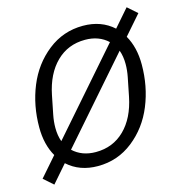

<svg xmlns="http://www.w3.org/2000/svg" viewBox="-115 -846 933 994"><g transform="rotate(-15 352.0 -349.0)"><path d="M298 12Q200 12 135 -47L54 46L3 1L93 -102Q55 -168 55 -260Q55 -377 96.5 -478.5Q138 -580 220.5 -645Q303 -710 409 -710Q507 -710 572 -651L653 -744L704 -699L614 -596Q652 -530 652 -438Q652 -321 610.5 -219.5Q569 -118 486.5 -53Q404 12 298 12ZM142 -305Q135 -270 135 -236Q135 -195 147 -162L523 -592Q475 -637 401 -637Q309 -637 246.5 -575.5Q184 -514 162 -405ZM306 -61Q398 -61 460.5 -122.5Q523 -184 545 -293L565 -393Q572 -428 572 -462Q572 -503 560 -536L184 -106Q232 -61 306 -61Z"/></g></svg>

Font: Aneliza
Style: Italic
Weight: 400
Italic angle: -11.31°
Designer: Mike Abbink, Paul van der Laan, Pieter van Rosmalen
Foundry: Bold Monday
Version: Version 3.0